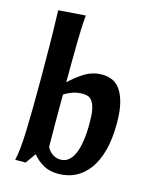

<svg xmlns="http://www.w3.org/2000/svg" viewBox="-117 -848 752 938"><g transform="rotate(15 259.0 -379.0)"><path d="M199 -770Q196 -738 194.5 -703.5Q193 -669 192.5 -628.5Q192 -588 191.5 -539Q191 -490 191 -430Q221 -460 262 -486Q303 -512 353 -512Q377 -512 400.5 -503Q424 -494 442 -470Q460 -446 471 -405Q482 -364 482 -300Q482 -222 466.5 -163.5Q451 -105 422.5 -66Q394 -27 355 -7.5Q316 12 268 12Q224 12 193 -5.5Q162 -23 138 -52L101 0H48Q60 -46 63.5 -146Q67 -246 67 -414Q67 -499 66 -584.5Q65 -670 62 -760ZM285 -397Q256 -397 232.5 -388.5Q209 -380 191 -368Q191 -284 191 -221Q191 -158 192 -103Q217 -58 262 -58Q306 -58 329.5 -111Q353 -164 353 -268Q353 -309 348 -334Q343 -359 334 -373Q325 -387 312.5 -392Q300 -397 285 -397Z"/></g></svg>

Font: CantoraOne
Style: Regular
Weight: 400
Designer: Pablo Impallari, Rodrigo Fuenzalida
Foundry: Pablo Impallari
Version: Version 1.001; ttfautohint (v0.8) -G 200 -r 50